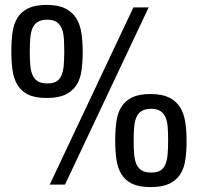

<svg xmlns="http://www.w3.org/2000/svg" viewBox="-20 -750 804 780"><path d="M170 -352Q123 -352 95 -365.5Q67 -379 51.5 -404Q36 -429 31 -464Q26 -499 26 -542Q26 -584 31 -619Q36 -654 51.5 -678.5Q67 -703 95 -716.5Q123 -730 170 -730Q216 -730 244.5 -716Q273 -702 289 -677Q305 -652 310.5 -617Q316 -582 316 -540Q316 -498 311 -463Q306 -428 290 -403.5Q274 -379 245.5 -365.5Q217 -352 170 -352ZM173 -411Q197 -411 210.5 -420Q224 -429 230.5 -445.5Q237 -462 239 -485.5Q241 -509 241 -539Q241 -569 239.5 -593Q238 -617 231 -634Q224 -651 210 -660.5Q196 -670 172 -670Q148 -670 133.5 -661Q119 -652 112 -635.5Q105 -619 103 -595Q101 -571 101 -540Q101 -509 103 -485Q105 -461 112.5 -444.5Q120 -428 134 -419.5Q148 -411 173 -411ZM182 0 522 -720H584L244 0ZM592 10Q545 10 517 -3.5Q489 -17 473.5 -42Q458 -67 453 -102Q448 -137 448 -180Q448 -222 453 -257Q458 -292 473.5 -316.5Q489 -341 517 -354.5Q545 -368 592 -368Q638 -368 666.5 -354Q695 -340 711 -315Q727 -290 732.5 -255Q738 -220 738 -178Q738 -136 733 -101Q728 -66 712 -41.5Q696 -17 667.5 -3.5Q639 10 592 10ZM595 -49Q619 -49 632.5 -58Q646 -67 652.5 -83.5Q659 -100 661 -123.5Q663 -147 663 -177Q663 -207 661.5 -231Q660 -255 653 -272Q646 -289 632 -298.5Q618 -308 594 -308Q570 -308 555.5 -299Q541 -290 534 -273.5Q527 -257 525 -233Q523 -209 523 -178Q523 -147 525 -123Q527 -99 534.5 -82.5Q542 -66 556 -57.5Q570 -49 595 -49Z"/></svg>

Font: Hermeneus One
Style: Regular
Weight: 400
Designer: Rodrigo Fuenzalida, Pablo Impallari
Foundry: Pablo Impallari, Rodrigo Fuenzalida
Version: Version 1.002; ttfautohint (v0.93) -l 8 -r 50 -G 200 -x 14 -